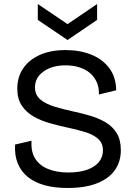

<svg xmlns="http://www.w3.org/2000/svg" viewBox="-20 -922 673 955"><path d="M316 13Q251 13 201 -1Q151 -15 117.5 -42.5Q84 -70 68 -110Q52 -150 55 -203L137 -222Q133 -169 154.5 -134Q176 -99 219 -81.5Q262 -64 320 -64Q375 -64 414 -78Q453 -92 472.5 -117Q492 -142 492 -174Q492 -210 468.5 -231Q445 -252 407 -264Q369 -276 322 -286Q276 -296 230.5 -308.5Q185 -321 148 -342Q111 -363 88.5 -396.5Q66 -430 66 -481Q66 -540 96 -583Q126 -626 179.5 -649.5Q233 -673 306 -673Q378 -673 434.5 -650Q491 -627 524 -582.5Q557 -538 558 -473L472 -452Q473 -488 460.5 -515Q448 -542 426 -560Q404 -578 373.5 -587.5Q343 -597 305 -597Q260 -597 226.5 -583Q193 -569 173.5 -545Q154 -521 154 -488Q154 -449 181.5 -426.5Q209 -404 253 -391Q297 -378 347 -367Q390 -358 431.5 -345.5Q473 -333 507 -312.5Q541 -292 561 -259Q581 -226 581 -175Q581 -118 551.5 -76Q522 -34 463 -10.5Q404 13 316 13ZM168 -902 316 -802 463 -902V-823L316 -723L168 -823Z"/></svg>

Font: Bricolage Grotesque 16pt
Style: Regular
Weight: 400
Version: Version 1.001;gftools[0.9.33.dev8+g029e19f]